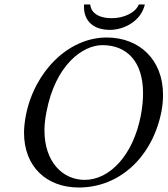

<svg xmlns="http://www.w3.org/2000/svg" viewBox="-20 -825 746 855"><path d="M699 -329C704 -355 706 -380 706 -403C706 -559 601 -658 455 -658C284 -658 133 -506 95 -310C90 -283 87 -258 87 -234C87 -82 188 10 331 10C515 10 660 -129 699 -329ZM436 -624C544 -624 617 -552 617 -410C617 -380 614 -347 607 -310C572 -131 467 -24 357 -24C260 -24 178 -103 178 -244C178 -270 181 -297 187 -327C227 -537 349 -624 436 -624ZM470 -692C531 -692 608 -730 625 -805H598C584 -768 530 -744 479 -744C384 -744 382 -801 382 -805H354V-794C354 -737 390 -692 470 -692Z"/></svg>

Font: Libertinus Serif
Style: Italic
Weight: 400
Italic angle: -12°
Designer: Philipp H. Poll, Khaled Hosny
Foundry: Caleb Maclennan
Version: Version 7.050;RELEASE